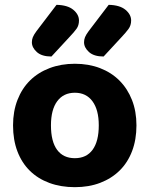

<svg xmlns="http://www.w3.org/2000/svg" viewBox="-20 -760 620 795"><path d="M545 -241Q545 -182 527 -134.5Q509 -87 475.5 -54Q442 -21 395 -3Q348 15 290 15Q232 15 184.5 -2.5Q137 -20 103.5 -53Q70 -86 52 -133.5Q34 -181 34 -241Q34 -299 52.5 -346.5Q71 -394 104.5 -427Q138 -460 185.5 -478Q233 -496 290 -496Q347 -496 394 -478Q441 -460 474.5 -426.5Q508 -393 526.5 -346Q545 -299 545 -241ZM290 -376Q243 -376 217 -341Q191 -306 191 -241Q191 -174 216.5 -139.5Q242 -105 290 -105Q338 -105 363.5 -140Q389 -175 389 -241Q389 -305 363 -340.5Q337 -376 290 -376ZM214 -740Q260 -739 283.5 -719.5Q307 -700 307 -675Q307 -655 297 -641Q287 -627 267 -606L193 -526Q153 -526 132.5 -544.5Q112 -563 112 -585Q112 -596 116 -606Q120 -616 131 -631ZM430 -740Q476 -739 499.5 -719.5Q523 -700 523 -675Q523 -655 512 -640Q501 -625 483 -606L409 -526Q369 -526 348.5 -544.5Q328 -563 328 -585Q328 -596 332 -606Q336 -616 347 -631Z"/></svg>

Font: Baloo Bhai 2
Style: Bold
Weight: 700
Designer: Supriya Tembe, Noopur Datye and Ek Type
Foundry: Ek Type
Version: Version 1.640;PS 1.000;hotconv 16.6.51;makeotf.lib2.5.65220;